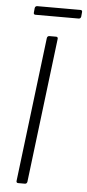

<svg xmlns="http://www.w3.org/2000/svg" viewBox="-57 -868 408 901"><g transform="rotate(5 146.5 -417.5)"><path d="M76 -794H280C286 -794 290 -798 291 -804L293 -825C294 -831 291 -835 285 -835H81C75 -835 71 -831 70 -825L68 -804C67 -798 70 -794 76 -794ZM64 0H96C102 0 106 -4 107 -10L190 -690C191 -696 188 -700 182 -700H150C144 -700 140 -696 139 -690L56 -10C55 -4 58 0 64 0Z"/></g></svg>

Font: Barlow Semi Condensed Light
Style: Italic
Weight: 300
Width: 4
Italic angle: -7°
Designer: Jeremy Tribby
Foundry: Tribby Type
Version: Version 1.422;hotconv 1.0.109;makeotfexe 2.5.65596